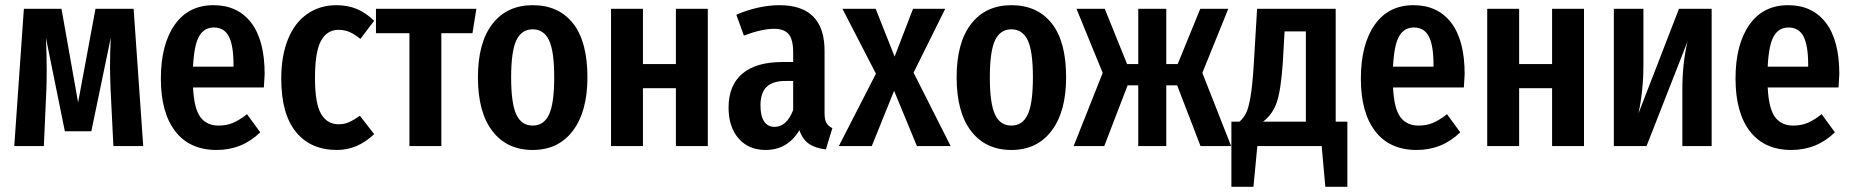

<svg xmlns="http://www.w3.org/2000/svg" viewBox="-20 -563 7139 740"><path d="M532 0H417L406 -223Q404 -281 404 -306Q404 -360 407 -418L332 -57H230L157 -417Q160 -351 160 -293Q160 -248 159 -224L149 0H35L72 -529H217L281 -168L348 -529H495Z M997 -226H724Q728 -144 752.5 -111.5Q777 -79 822 -79Q853 -79 878 -89.5Q903 -100 932 -123L983 -53Q913 15 815 15Q711 15 655.5 -57Q600 -129 600 -260Q600 -391 653 -467Q706 -543 803 -543Q896 -543 948 -475.5Q1000 -408 1000 -277Q1000 -268 997 -226ZM880 -313Q880 -388 862 -422.5Q844 -457 804 -457Q767 -457 747.5 -423.5Q728 -390 724 -306H880Z M1422 -483 1369 -413Q1347 -431 1327.5 -439.5Q1308 -448 1285 -448Q1240 -448 1217 -405.5Q1194 -363 1194 -262Q1194 -164 1217.5 -124Q1241 -84 1285 -84Q1307 -84 1325 -92Q1343 -100 1367 -117L1422 -46Q1358 15 1279 15Q1177 15 1120.5 -54.5Q1064 -124 1064 -260Q1064 -348 1090 -412Q1116 -476 1164.5 -509.5Q1213 -543 1277 -543Q1320 -543 1355 -528.5Q1390 -514 1422 -483Z M1801 -435H1681V0H1558V-435H1429V-529H1816Z M2244 -265Q2244 -133 2188 -59Q2132 15 2033 15Q1934 15 1878 -57.5Q1822 -130 1822 -265Q1822 -399 1878 -471Q1934 -543 2033 -543Q2133 -543 2188.5 -473Q2244 -403 2244 -265ZM1950 -265Q1950 -164 1970 -121.5Q1990 -79 2033 -79Q2076 -79 2096 -121.5Q2116 -164 2116 -265Q2116 -366 2096 -408Q2076 -450 2033 -450Q1990 -450 1970 -407.5Q1950 -365 1950 -265Z M2585 -223H2458V0H2335V-529H2458V-316H2585V-529H2708V0H2585Z M3188 -69 3163 13Q3122 8 3097.5 -9Q3073 -26 3061 -61Q3015 15 2931 15Q2865 15 2826.5 -29.5Q2788 -74 2788 -148Q2788 -234 2841 -279Q2894 -324 2996 -324H3037V-361Q3037 -411 3019.5 -431.5Q3002 -452 2963 -452Q2917 -452 2847 -426L2818 -506Q2858 -524 2901.5 -533.5Q2945 -543 2984 -543Q3158 -543 3158 -367V-128Q3158 -102 3165 -89.5Q3172 -77 3188 -69ZM3037 -139V-251H3008Q2958 -251 2934.5 -228Q2911 -205 2911 -157Q2911 -116 2925 -95Q2939 -74 2965 -74Q3012 -74 3037 -139Z M3644 0H3514L3426 -213L3340 0H3213L3356 -279L3227 -529H3355L3428 -345L3499 -529H3623L3501 -283Z M4089 -265Q4089 -133 4033 -59Q3977 15 3878 15Q3779 15 3723 -57.5Q3667 -130 3667 -265Q3667 -399 3723 -471Q3779 -543 3878 -543Q3978 -543 4033.5 -473Q4089 -403 4089 -265ZM3795 -265Q3795 -164 3815 -121.5Q3835 -79 3878 -79Q3921 -79 3941 -121.5Q3961 -164 3961 -265Q3961 -366 3941 -408Q3921 -450 3878 -450Q3835 -450 3815 -407.5Q3795 -365 3795 -265Z M4614 -282 4725 0H4607L4517 -234H4475V0H4367V-234H4326L4236 0H4118L4230 -282L4129 -529H4238L4324 -316H4367V-529H4475V-316H4519L4606 -529H4714Z M5173 -94V157H5088L5074 0H4826L4811 157H4726V-94H4757Q4773 -108 4782.5 -127Q4792 -146 4799.5 -189Q4807 -232 4812 -311L4825 -529H5128V-94ZM5013 -442H4931L4924 -320Q4917 -216 4901 -169Q4885 -122 4848 -94H5013Z M5622 -226H5349Q5353 -144 5377.5 -111.5Q5402 -79 5447 -79Q5478 -79 5503 -89.5Q5528 -100 5557 -123L5608 -53Q5538 15 5440 15Q5336 15 5280.5 -57Q5225 -129 5225 -260Q5225 -391 5278 -467Q5331 -543 5428 -543Q5521 -543 5573 -475.5Q5625 -408 5625 -277Q5625 -268 5622 -226ZM5505 -313Q5505 -388 5487 -422.5Q5469 -457 5429 -457Q5392 -457 5372.5 -423.5Q5353 -390 5349 -306H5505Z M5962 -223H5835V0H5712V-529H5835V-316H5962V-529H6085V0H5962Z M6577 0H6464V-216Q6464 -319 6484 -403L6326 0H6200V-529H6314V-312Q6314 -215 6295 -126L6451 -529H6577Z M7066 -226H6793Q6797 -144 6821.5 -111.5Q6846 -79 6891 -79Q6922 -79 6947 -89.5Q6972 -100 7001 -123L7052 -53Q6982 15 6884 15Q6780 15 6724.5 -57Q6669 -129 6669 -260Q6669 -391 6722 -467Q6775 -543 6872 -543Q6965 -543 7017 -475.5Q7069 -408 7069 -277Q7069 -268 7066 -226ZM6949 -313Q6949 -388 6931 -422.5Q6913 -457 6873 -457Q6836 -457 6816.5 -423.5Q6797 -390 6793 -306H6949Z"/></svg>

Font: Fira Sans Compressed Medium
Style: Regular
Weight: 500
Width: 1
Designer: bBox Type GmbH & Carrois Corporate GbR & Edenspiekermann AG
Foundry: bBox Type GmbH & Carrois Corporate GbR & Edenspiekermann AG
Version: Version 4.301